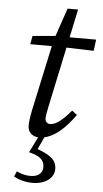

<svg xmlns="http://www.w3.org/2000/svg" viewBox="-58 -645 490 913"><g transform="rotate(5 187.5 -189.0)"><path d="M65 -425H204L368 -420L375 -474H208V-477L72 -465L65 -425ZM100 -110C92 -69 91 -52 91 -38C91 -4 117 13 145 13C213 13 273 -49 315 -109L291 -128C250 -80 219 -55 192 -55C180 -55 168 -63 168 -79C168 -89 171 -110 177 -137L277 -609H227L174 -454L100 -110ZM104 87C151 99 178 115 178 152C178 182 155 199 120 199C95 199 76 193 54 183L43 208C64 221 98 231 132 231C196 231 235 197 235 157C235 110 201 89 133 65L135 86L175 0H147L104 87Z"/></g></svg>

Font: Source Serif Variable
Style: Italic
Weight: 389
Italic angle: -12°
Designer: Frank Grießhammer
Foundry: Adobe Systems Incorporated
Version: Version 3.001;hotconv 1.0.111;makeotfexe 2.5.65597